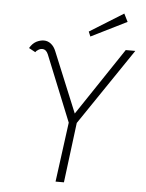

<svg xmlns="http://www.w3.org/2000/svg" viewBox="-58 -914 729 959"><g transform="rotate(5 306.5 -434.0)"><path d="M133 -655Q124 -655 117 -651Q104 -644 100 -636L67 -654Q80 -677 100 -688Q120 -698 138 -698Q158 -698 174 -685Q190 -672 199 -649L323 -348L549 -686H597L337 -302L299 -1H257L297 -300L163 -631Q153 -655 133 -655ZM357 -762 526 -867 546 -827 367 -738Z"/></g></svg>

Font: Bellota Light
Style: Italic
Weight: 300
Italic angle: -7.5°
Designer: Kemie Guaida
Foundry: Kemie Guaida
Version: Version 4.001